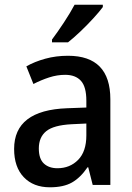

<svg xmlns="http://www.w3.org/2000/svg" viewBox="-20 -786 560 816"><path d="M269 -549Q449 -549 449 -364V0H374L355 -75H352Q322 -31 286 -10.5Q250 10 192 10Q122 10 81 -33Q40 -76 40 -153Q40 -318 266 -326L347 -329V-358Q347 -417 324 -442.5Q301 -468 257 -468Q223 -468 189 -457Q155 -446 122 -429L92 -504Q127 -524 172.5 -536.5Q218 -549 269 -549ZM284 -258Q208 -254 176.5 -228.5Q145 -203 145 -155Q145 -111 166.5 -91Q188 -71 224 -71Q277 -71 312 -106.5Q347 -142 347 -211V-261ZM417 -756Q403 -737 377 -708.5Q351 -680 321.5 -652Q292 -624 269 -606H201V-618Q225 -650 252 -691Q279 -732 297 -766H417Z"/></svg>

Font: Noto Sans Georgian SemiCondensed Medium
Style: Regular
Weight: 500
Width: 4
Designer: Monotype Design Team, Akaki Razmadze
Foundry: Google LLC
Version: Version 2.005; ttfautohint (v1.8.4.7-5d5b)